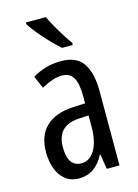

<svg xmlns="http://www.w3.org/2000/svg" viewBox="-118 -831 652 906"><g transform="rotate(-15 208.0 -378.0)"><path d="M213 -547Q289 -547 321 -499Q353 -451 353 -362V0H291L279 -74H277Q235 10 154 10Q113 10 86 -12.5Q59 -35 46.5 -71.5Q34 -108 34 -150Q34 -230 80 -274Q126 -318 211 -322L272 -325V-360Q272 -422 255 -451Q238 -480 200 -480Q156 -480 99 -447L73 -508Q136 -547 213 -547ZM225 -263Q117 -257 117 -152Q117 -103 134 -79.5Q151 -56 182 -56Q224 -56 248.5 -97.5Q273 -139 273 -212V-266ZM198 -766Q209 -743 224.5 -715.5Q240 -688 256.5 -662Q273 -636 287 -617V-606H235Q215 -623 188.5 -650.5Q162 -678 138 -707Q114 -736 101 -757V-766Z"/></g></svg>

Font: Noto Sans Bengali ExtraCondensed
Style: Regular
Weight: 400
Width: 2
Designer: Jelle Bosma - Monotype Design Team
Foundry: Monotype Imaging Inc.
Version: Version 2.003; ttfautohint (v1.8.4.7-5d5b)